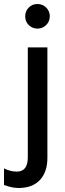

<svg xmlns="http://www.w3.org/2000/svg" viewBox="-64 -744 326 960"><path d="M80 -618.5Q62 -636 62 -662Q62 -688 79.5 -706Q97 -724 123 -724Q149 -724 167 -706Q185 -688 185 -662.5Q185 -637 167 -619Q149 -601 123.5 -601Q98 -601 80 -618.5ZM20 114Q75 114 75 43V-507H173V45Q173 116 135.5 156Q98 196 29 196Q-3 196 -44 181V98Q-12 114 20 114Z"/></svg>

Font: Hind Medium
Style: Regular
Weight: 500
Designer: Manushi Parikh, Satya Rajpurohit
Foundry: Indian Type Foundry
Version: Version 1.201;PS 1.0;hotconv 1.0.78;makeotf.lib2.5.61930; tt